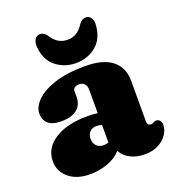

<svg xmlns="http://www.w3.org/2000/svg" viewBox="-133 -826 868 947"><g transform="rotate(-20 301.0 -353.0)"><path d="M27.5 -108Q27.5 -178 92 -219Q156.5 -260 262.5 -260Q293.5 -260 317 -256.5V-380Q317 -399 306.8 -410.5Q296.5 -422 279 -422Q266 -422 256.2 -415.8Q246.5 -409.5 246.5 -399V-368Q246.5 -326 217.8 -303Q189 -280 135.5 -280Q90 -280 67.8 -299.2Q45.5 -318.5 45.5 -353Q45.5 -386 77.5 -419Q109.5 -452 174.5 -474Q239.5 -496 337.5 -496Q433 -496 479.8 -457.2Q526.5 -418.5 526.5 -351.5V-135Q526.5 -127.5 530.8 -121.2Q535 -115 545.5 -115Q551.5 -115 555 -116.5Q558.5 -118 561.5 -120Q567.5 -124 573.5 -124Q587 -124 594.2 -114.8Q601.5 -105.5 601.5 -92Q601.5 -67 585.2 -42.5Q569 -18 539.2 -2Q509.5 14 468.5 14Q424.5 14 391 -3.2Q357.5 -20.5 344.5 -49Q318.5 -19 273.8 -2.5Q229 14 179.5 14Q110 14 68.8 -21Q27.5 -56 27.5 -108ZM240.5 -150Q240.5 -126 254.2 -112Q268 -98 291 -98Q304.5 -98 317 -102.5V-194.5Q304 -199 288 -199Q266.5 -199 253.5 -185.5Q240.5 -172 240.5 -150ZM302 -647.5Q352 -647.5 381.5 -692Q399.5 -720.5 421.5 -720.5Q440.5 -720.5 450 -705.2Q459.5 -690 457 -665Q451 -596.5 407 -560.8Q363 -525 302 -525Q241.5 -525 197.2 -560.8Q153 -596.5 147 -665Q145 -690 154.5 -705.2Q164 -720.5 182.5 -720.5Q204.5 -720.5 222.5 -692Q252 -647.5 302 -647.5Z"/></g></svg>

Font: Fraunces 9pt SuperSoft Black
Style: Regular
Weight: 900
Version: Version 1.000;[b76b70a41]